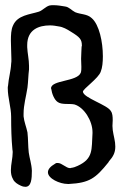

<svg xmlns="http://www.w3.org/2000/svg" viewBox="-20 -705 475 741"><path d="M103 -46C103 -15 101 16 78 16C73 16 67 15 59 11C48 6 35 -2 30 -14C24 -24 22 -36 22 -48C22 -71 29 -95 29 -117C29 -120 29 -124 28 -127C24 -169 23 -211 23 -254C23 -291 10 -327 10 -365C10 -368 10 -371 11 -374C13 -402 22 -432 23 -459C24 -463 24 -470 24 -476C24 -498 22 -524 22 -548C22 -570 23 -591 30 -606C47 -647 96 -649 130 -660C145 -665 156 -680 172 -684C177 -685 182 -685 187 -685C202 -685 219 -682 231 -680C247 -678 256 -665 270 -658C291 -649 316 -652 334 -635C363 -610 377 -543 377 -488C377 -465 375 -444 369 -429C361 -403 300 -362 300 -351C302 -327 396 -300 408 -276C414 -268 415 -255 415 -241C415 -235 414 -227 414 -219C414 -197 421 -177 424 -155C424 -150 425 -145 425 -139C425 -114 415 -99 401 -83C400 -81 399 -79 398 -78C349 -17 325 1 246 5H242C210 5 165 -16 165 -40C165 -51 173 -62 194 -74C196 -76 199 -76 203 -76C219 -76 235 -56 251 -56C252 -56 253 -57 254 -57C263 -58 272 -61 280 -65C341 -93 333 -128 337 -191V-195C337 -238 305 -291 267 -302C247 -306 219 -300 203 -311C189 -320 180 -345 178 -361C178 -362 177 -363 177 -364C177 -397 279 -389 292 -425C294 -432 294 -439 294 -447C294 -458 293 -468 293 -478C293 -499 295 -514 295 -526C296 -526 296 -527 296 -528C296 -553 289 -561 253 -583C239 -592 223 -601 207 -603C196 -605 185 -607 173 -607C130 -607 85 -591 85 -531V-523C86 -500 92 -475 92 -451V-437C89 -414 89 -390 86 -367C81 -333 71 -301 71 -266V-256C73 -235 82 -214 86 -194C89 -168 88 -142 91 -116C94 -94 102 -72 103 -46Z"/></svg>

Font: Ancial
Style: Regular
Weight: 400
Designer: Daytona Mess (Anne-Dauphine Borione)
Foundry: Daytona Mess (Anne-Dauphine Borione)
Version: Version 1.000;Glyphs 3.2 (3192)